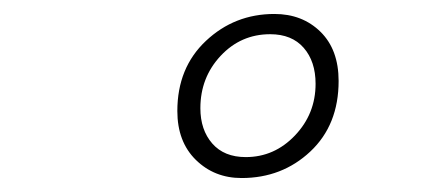

<svg xmlns="http://www.w3.org/2000/svg" viewBox="-20 -704 640 275"><path d="M326 -449Q287 -449 260.5 -475Q234 -501 234 -545Q234 -607 275 -645.5Q316 -684 373 -684Q413 -684 439 -658.5Q465 -633 465 -588Q465 -525 424.5 -487Q384 -449 326 -449ZM332 -479Q373 -479 402.5 -510Q432 -541 432 -584Q432 -616 415 -635.5Q398 -655 367 -655Q325 -655 296 -624Q267 -593 267 -549Q267 -518 284 -498.5Q301 -479 332 -479Z"/></svg>

Font: TypoPRO Source Code Pro
Style: Italic
Weight: 300
Italic angle: -11°
Monospace: yes
Designer: Paul D. Hunt, Teo Tuominen
Foundry: Adobe Systems Incorporated
Version: Version 1.030;PS 1.0;hotconv 1.0.84;makeotf.lib2.5.63406